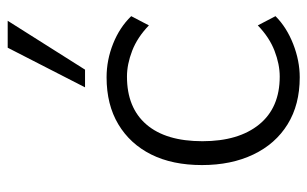

<svg xmlns="http://www.w3.org/2000/svg" viewBox="-170 -621 799 499"><g transform="rotate(-90 229.5 -371.5)"><path d="M278 8Q207 8 156 -23.5Q105 -55 77.5 -112.5Q50 -170 50 -246Q50 -323 77.5 -378Q105 -433 156 -463.5Q207 -494 278 -494Q323 -494 365.5 -477Q408 -460 437 -430L413 -384Q382 -414 347 -427.5Q312 -441 280 -441Q199 -441 155.5 -390.5Q112 -340 112 -245Q112 -151 155.5 -97.5Q199 -44 280 -44Q312 -44 347 -57.5Q382 -71 413 -101L437 -55Q408 -26 364.5 -9Q321 8 278 8ZM252 -550 355 -751H425L298 -550Z"/></g></svg>

Font: Nunito Sans 12pt ExtraLight 12pt Light
Style: Regular
Weight: 300
Version: Version 3.101;gftools[0.9.27]